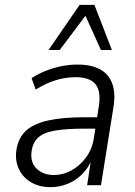

<svg xmlns="http://www.w3.org/2000/svg" viewBox="-20 -763 555 791"><path d="M188 8Q142 8 108 -12Q74 -32 58 -66Q42 -100 47 -141Q54 -193 85.5 -223Q117 -253 177.5 -266.5Q238 -280 330 -280H391L384 -233H330Q253 -233 206.5 -225Q160 -217 137.5 -196.5Q115 -176 110 -139Q104 -94 131 -68Q158 -42 202 -42Q240 -42 274.5 -61Q309 -80 334.5 -114.5Q360 -149 367 -196L387 -324Q397 -387 373.5 -416Q350 -445 291 -445Q251 -445 211 -433Q171 -421 127 -394L110 -441Q138 -459 169.5 -471.5Q201 -484 234 -490.5Q267 -497 299 -497Q356 -497 392 -477.5Q428 -458 442.5 -418.5Q457 -379 447 -319L396 0H339L356 -111H361Q345 -72 318.5 -45.5Q292 -19 258.5 -5.5Q225 8 188 8ZM180 -557 308 -743H369L441 -557H396L332 -698L226 -557Z"/></svg>

Font: Nunito Sans 10pt SemiCondensed Light
Style: Italic
Weight: 300
Width: 4
Italic angle: -9°
Designer: Vernon Adams
Foundry: Vernon Adams
Version: Version 3.101;gftools[0.9.27]